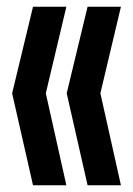

<svg xmlns="http://www.w3.org/2000/svg" viewBox="-20 -628 395 570"><path d="M78 -608 16 -351 78 -78H177L116 -351L177 -608ZM240 -608 178 -351 240 -78H339L278 -351L339 -608Z"/></svg>

Font: Bebas Neue
Style: Bold
Weight: 700
Designer: Ryoichi Tsunekawa
Foundry: Ryoichi Tsunekawa
Version: Version 1.300